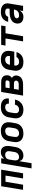

<svg xmlns="http://www.w3.org/2000/svg" viewBox="1912 -2490 783 4648"><g transform="rotate(-90 2304.0 -166.5)"><path d="M32 0H156L227 -425H377L307 0H432L520 -530H119Z M551 205H676L726 -94Q733 -65 750.5 -40Q768 -15 797 -3.5Q826 8 858 8Q888 8 919 0Q950 -8 977 -27Q1004 -46 1023.5 -72.5Q1043 -99 1053.5 -128.5Q1064 -158 1069 -188L1088 -298Q1093 -332 1094 -365.5Q1095 -399 1087.5 -430.5Q1080 -462 1061.5 -488Q1043 -514 1013 -526Q983 -538 949 -538Q918 -538 887.5 -529.5Q857 -521 830.5 -500.5Q804 -480 785 -453L798 -530H673ZM824 -97Q800 -97 781 -108Q762 -119 753.5 -139.5Q745 -160 744.5 -183Q744 -206 748 -229L766 -339Q770 -365 786 -389Q802 -413 828.5 -423Q855 -433 881 -433Q903 -433 923 -425Q943 -417 954.5 -399Q966 -381 967.5 -359.5Q969 -338 965 -315L947 -205Q943 -177 926.5 -150Q910 -123 881.5 -110Q853 -97 824 -97Z M1396 8Q1429 8 1463 2Q1497 -4 1529 -20.5Q1561 -37 1586.5 -63.5Q1612 -90 1626 -122.5Q1640 -155 1645 -188L1664 -298Q1670 -337 1667.5 -375.5Q1665 -414 1648 -446Q1631 -478 1601.5 -499.5Q1572 -521 1535 -529.5Q1498 -538 1459 -538Q1426 -538 1392 -532Q1358 -526 1326 -509.5Q1294 -493 1268.5 -466.5Q1243 -440 1229 -407.5Q1215 -375 1210 -342L1192 -232Q1185 -193 1187.5 -155Q1190 -117 1207 -84.5Q1224 -52 1253.5 -30.5Q1283 -9 1320.5 -0.5Q1358 8 1396 8ZM1398 -97Q1376 -97 1356 -105Q1336 -113 1324.5 -131Q1313 -149 1311.5 -171Q1310 -193 1314 -215L1332 -325Q1337 -354 1353.5 -381Q1370 -408 1399 -420.5Q1428 -433 1457 -433Q1480 -433 1500 -425Q1520 -417 1531 -399Q1542 -381 1543.5 -359.5Q1545 -338 1541 -315L1523 -205Q1518 -176 1501.5 -149Q1485 -122 1456 -109.5Q1427 -97 1398 -97Z M1972 8Q2013 8 2055 -4Q2097 -16 2132 -46Q2167 -76 2188 -115Q2209 -154 2217 -196H2093Q2088 -168 2070.5 -143.5Q2053 -119 2026 -108Q1999 -97 1972 -97Q1950 -97 1930 -105Q1910 -113 1899.5 -131Q1889 -149 1887.5 -171Q1886 -193 1890 -215L1908 -325Q1912 -353 1928.5 -380Q1945 -407 1973.5 -420Q2002 -433 2031 -433Q2056 -433 2078.5 -424.5Q2101 -416 2111.5 -394Q2122 -372 2118 -347L2117 -344H2241Q2242 -347 2243 -351Q2248 -385 2240 -417.5Q2232 -450 2211 -474.5Q2190 -499 2161 -513.5Q2132 -528 2098.5 -533Q2065 -538 2031 -538Q1998 -538 1964.5 -531.5Q1931 -525 1899.5 -508.5Q1868 -492 1843 -465.5Q1818 -439 1804.5 -407Q1791 -375 1786 -342L1768 -232Q1761 -193 1763.5 -155Q1766 -117 1783 -84.5Q1800 -52 1829.5 -30.5Q1859 -9 1896 -0.5Q1933 8 1972 8Z M2313 0H2585Q2612 0 2639 -4Q2666 -8 2693 -18Q2720 -28 2743 -46Q2766 -64 2779.5 -90Q2793 -116 2798 -143Q2802 -169 2797.5 -194.5Q2793 -220 2777.5 -239.5Q2762 -259 2740 -271Q2757 -280 2771 -294Q2785 -308 2792.5 -325.5Q2800 -343 2803 -360Q2809 -396 2801 -430.5Q2793 -465 2769 -488.5Q2745 -512 2711.5 -521Q2678 -530 2642 -530H2401ZM2492 -326 2508 -425H2642Q2655 -425 2666 -419Q2677 -413 2679.5 -400.5Q2682 -388 2680 -375Q2678 -362 2671 -350Q2664 -338 2651 -332Q2638 -326 2626 -326ZM2585 -105H2455L2475 -221H2604Q2623 -221 2641 -216Q2659 -211 2669 -195Q2679 -179 2676 -160Q2673 -146 2664 -134Q2655 -122 2641 -115.5Q2627 -109 2613 -107Q2599 -105 2585 -105Z M3130 8Q3167 8 3205 -0.5Q3243 -9 3277 -31.5Q3311 -54 3334 -87.5Q3357 -121 3367 -159H3243Q3236 -137 3216.5 -122Q3197 -107 3174.5 -102Q3152 -97 3130 -97Q3107 -97 3087 -104.5Q3067 -112 3055 -129.5Q3043 -147 3040.5 -168.5Q3038 -190 3041 -213H3377L3392 -298Q3398 -337 3395.5 -375.5Q3393 -414 3376 -446Q3359 -478 3329.5 -499.5Q3300 -521 3263 -529.5Q3226 -538 3187 -538Q3154 -538 3120 -532Q3086 -526 3054 -509.5Q3022 -493 2996.5 -466.5Q2971 -440 2957 -407.5Q2943 -375 2938 -342L2920 -232Q2913 -193 2916 -154Q2919 -115 2937 -82.5Q2955 -50 2985 -29Q3015 -8 3052.5 0Q3090 8 3130 8ZM3059 -318 3060 -325Q3065 -354 3081.5 -381Q3098 -408 3127 -420.5Q3156 -433 3185 -433Q3207 -433 3227 -425.5Q3247 -418 3258.5 -400.5Q3270 -383 3271.5 -361.5Q3273 -340 3270 -318Z M3625 0H3750L3821 -425H3993L4010 -530H3541L3524 -425H3696Z M4221 8Q4250 8 4280 -2Q4310 -12 4334 -33.5Q4358 -55 4375 -82L4361 0H4486L4542 -339Q4548 -374 4543.5 -408.5Q4539 -443 4518.5 -469Q4498 -495 4468.5 -511Q4439 -527 4405 -532.5Q4371 -538 4335 -538Q4297 -538 4258 -529Q4219 -520 4184.5 -495.5Q4150 -471 4128 -435.5Q4106 -400 4099 -361H4223Q4227 -384 4246 -402.5Q4265 -421 4288.5 -427Q4312 -433 4335 -433Q4353 -433 4370 -429.5Q4387 -426 4400.5 -416Q4414 -406 4418.5 -389.5Q4423 -373 4420 -356L4415 -326H4340Q4311 -326 4282.5 -323.5Q4254 -321 4225.5 -314.5Q4197 -308 4169.5 -296Q4142 -284 4117.5 -265Q4093 -246 4079 -219Q4065 -192 4060 -164Q4054 -128 4061.5 -93.5Q4069 -59 4093.5 -35Q4118 -11 4151.5 -1.5Q4185 8 4221 8ZM4257 -97Q4238 -97 4219.5 -102.5Q4201 -108 4191.5 -124.5Q4182 -141 4185 -161Q4188 -175 4199 -186.5Q4210 -198 4224.5 -203.5Q4239 -209 4253.5 -212.5Q4268 -216 4282.5 -218Q4297 -220 4311.5 -220.5Q4326 -221 4340 -221H4398L4396 -212Q4392 -188 4381 -165.5Q4370 -143 4349.5 -126.5Q4329 -110 4305 -103.5Q4281 -97 4257 -97Z"/></g></svg>

Font: Iosevka Sparkle Oblique
Style: Bold
Weight: 700
Italic angle: -9°
Designer: Belleve Invis
Foundry: Belleve Invis
Version: Version 4.5.0; ttfautohint (v1.8.3)